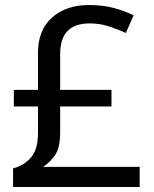

<svg xmlns="http://www.w3.org/2000/svg" viewBox="-20 -743 612 763"><path d="M334 -723Q389 -723 433 -711Q477 -699 511 -682L480 -612Q450 -626 413.5 -638Q377 -650 336 -650Q279 -650 249 -620.5Q219 -591 219 -525V-386H423V-320H219V-216Q219 -155 198 -125.5Q177 -96 151 -80H535V0H32V-74Q75 -85 103 -117Q131 -149 131 -215V-320H35V-386H131V-534Q131 -623 186.5 -673Q242 -723 334 -723Z"/></svg>

Font: Noto IKEA Simplified Chinese
Style: Regular
Weight: 400
Designer: Monotype Design Team
Foundry: Monotype Imaging Inc.
Version: Version 1.100